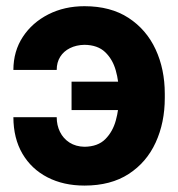

<svg xmlns="http://www.w3.org/2000/svg" viewBox="-20 -574 561 604"><path d="M245.7 -433Q220 -432.5 200.1 -422.6Q180.2 -412.7 169.3 -395.2Q158.4 -377.7 158.4 -354.1H22.1Q22.3 -413.2 51.9 -458.1Q81.4 -503 132.1 -528.8Q182.8 -554.5 245.7 -554.5Q328 -554.5 384.4 -517.7Q440.7 -480.9 469.6 -418.5Q498.4 -356.2 498.4 -278.9V-265.8Q498.4 -188.3 469.7 -125.7Q441 -63.1 384.8 -26.7Q328.6 9.8 245.7 9.8Q179.7 9.8 129.3 -16.2Q79 -42.1 50.6 -90.4Q22.3 -138.8 22.1 -205.3H158.4Q158.4 -180.1 168.7 -159.1Q179 -138.1 198.8 -125.4Q218.7 -112.8 245.7 -112.3Q288 -112.8 311.4 -136.4Q334.8 -160 344.4 -195.3Q354.1 -230.7 354.1 -265.8V-278.9Q354.1 -317.5 344.2 -352.4Q334.4 -387.4 310.8 -410Q287.3 -432.5 245.7 -433ZM397.7 -317V-227.7H205.1V-317Z"/></svg>

Font: Inter Tight
Style: Regular
Weight: 400
Designer: Rasmus Andersson
Foundry: rsms
Version: Version 3.002